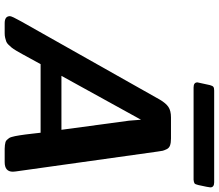

<svg xmlns="http://www.w3.org/2000/svg" viewBox="-76 -838 914 801"><g transform="rotate(90 380.5 -437.0)"><path d="M46.9 -22Q46.9 -29.8 68.8 -68.8L395 -647Q410.2 -672.9 426 -683.3Q441.9 -693.8 469.2 -693.8H557.1Q575.2 -693.8 586.2 -689.9Q597.2 -686 602.1 -675.5Q606.9 -665 608.4 -659.4Q609.9 -653.8 611.8 -638.2L694.8 -45.9Q694.8 -43.9 695.3 -40Q695.8 -36.1 695.8 -34.2Q695.8 0 655.8 0H600.1Q591.3 0 584.7 -1Q578.1 -2 572.5 -3.4Q566.9 -4.9 563 -9.5Q559.1 -14.2 556.2 -17.6Q553.2 -21 551 -29.1Q548.8 -37.1 547.4 -43.5Q545.9 -49.8 543.9 -63.5Q542 -77.1 540.5 -87.2Q539.1 -97.2 537.1 -116Q535.2 -134.8 533.2 -149.9H247.1Q237.3 -131.8 224.6 -108.9Q211.9 -85.9 206.1 -75Q200.2 -64 191.7 -49.6Q183.1 -35.2 178 -29.1Q172.9 -22.9 166 -15.9Q159.2 -8.8 152.1 -6.3Q145 -3.9 137 -2Q128.9 0 118.2 0H76.2Q46.9 0 46.9 -22ZM295.9 -236.8H521L482.9 -519L479 -568.8ZM323.2 -804.2Q323.2 -806.2 334.5 -856Q337.4 -867.2 341.8 -870.6Q346.2 -874 357.4 -874H740.2Q761.2 -874 761.2 -857.9Q761.2 -852.1 751.5 -808.1Q748.5 -794.9 744.4 -792Q740.2 -789.1 729.5 -788.1H344.2Q323.2 -788.1 323.2 -804.2Z"/></g></svg>

Font: CMU Sans Serif
Style: BoldOblique
Weight: 700
Italic angle: -12°
Version: Version 0.7.0